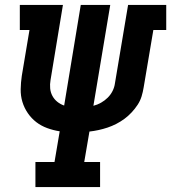

<svg xmlns="http://www.w3.org/2000/svg" viewBox="-20 -755 691 775"><path d="M123 0V-101H200L221 -225Q195 -229 170.5 -238Q146 -247 126.5 -262Q107 -277 92.5 -298Q78 -319 70.5 -343.5Q63 -368 63.5 -395Q64 -422 68 -449L99 -634H60V-735H234L184 -432Q184 -432 184 -432Q184 -432 184 -432Q181 -415 182.5 -398.5Q184 -382 191.5 -368Q199 -354 211.5 -344Q224 -334 239 -329L306 -735H425L357 -328Q373 -332 388 -340.5Q403 -349 415 -361Q427 -373 434.5 -388Q442 -403 444 -419L497 -735H651V-634H599L560 -403Q557 -384 551.5 -366Q546 -348 535.5 -332Q525 -316 511.5 -301.5Q498 -287 482.5 -275.5Q467 -264 449.5 -255Q432 -246 414 -240Q396 -234 377.5 -230Q359 -226 341 -224L320 -101H384V0Z"/></svg>

Font: Iosevka Slab Extended Oblique
Style: Bold
Weight: 700
Width: 7
Italic angle: -9°
Monospace: yes
Designer: Belleve Invis
Foundry: Belleve Invis
Version: Version 11.1.1; ttfautohint (v1.8.3)